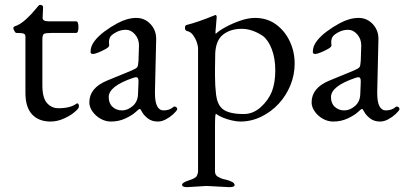

<svg xmlns="http://www.w3.org/2000/svg" viewBox="-20 -488 1671 793"><path d="M290 -27Q274 -12 245.5 1Q217 14 189 14Q140 14 112.5 -15.5Q85 -45 85 -105V-337Q85 -346 78 -349Q71 -352 47 -352Q44 -352 39.5 -360Q35 -368 35 -372Q35 -376 40 -379Q63 -386 87 -408Q111 -430 126 -449Q141 -468 144 -468Q158 -468 158 -458L156 -414Q156 -400 180 -400H294Q304 -400 304 -376Q304 -352 294 -352H195Q168 -352 161.5 -348Q155 -344 155 -324V-135Q155 -84 174 -62.5Q193 -41 221 -41Q271 -41 296 -60Q297 -61 299 -61Q306 -61 306 -48Q306 -40 290 -27Z M540 -25Q526 -12 498.5 1Q471 14 438 14Q416 14 395.5 2.5Q375 -9 362 -27.5Q349 -46 349 -65Q349 -125 422 -155L524 -197Q543 -205 547 -211Q551 -217 552 -237L554 -299V-301Q554 -327 537.5 -346Q521 -365 500 -365Q478 -365 459 -354.5Q440 -344 435 -335Q430 -325 430 -314L431 -300Q431 -294 417 -286Q403 -278 387 -271.5Q371 -265 364 -265Q354 -265 354 -274Q354 -297 370 -318Q386 -339 411.5 -358Q437 -377 465 -392Q506 -414 543 -414Q578 -414 602 -388Q626 -362 625 -325L620 -109V-103Q620 -32 656 -32Q680 -32 696 -46Q698 -48 701 -48Q705 -48 708.5 -45Q712 -42 712 -37V-36Q708 -28 695 -16Q682 -4 665 5Q648 14 632 14Q607 14 590.5 1Q574 -12 567 -25Q560 -38 558 -38Q553 -38 540 -25ZM429 -87Q429 -61 445 -46.5Q461 -32 484 -32Q507 -32 528 -50Q549 -68 550 -99L552 -148V-153Q552 -169 543 -169Q537 -169 529 -166Q429 -132 429 -87Z M833 280 753 285Q732 285 732 275Q732 266 760 257Q789 248 793 238Q798 228 798 220V-287Q798 -299 792.5 -314.5Q787 -330 777 -343.5Q767 -357 752 -360Q744 -362 744 -373Q744 -384 751 -385Q772 -390 801 -400Q830 -410 867 -425L868 -426H869Q875 -426 875 -417L870 -357Q870 -349 871 -348Q884 -361 911.5 -376Q939 -391 972 -402.5Q1005 -414 1033 -414Q1083 -414 1119.5 -387.5Q1156 -361 1176.5 -318Q1197 -275 1197 -225Q1197 -179 1179.5 -136Q1162 -93 1131 -59.5Q1100 -26 1059 -6Q1018 14 972 14Q958 14 938 9.5Q918 5 900 -2.5Q882 -10 872 -18Q868 -18 868 33V220Q868 235 879.5 241.5Q891 248 897 250Q899 251 903.5 252Q908 253 913 254Q949 263 949 276Q949 285 927 285ZM897 -40Q922 -17 987 -17Q1025 -17 1056.5 -45Q1088 -73 1103 -110Q1117 -147 1117 -197Q1117 -247 1102.5 -285Q1088 -323 1065 -340Q1021 -369 978 -369Q933 -369 902.5 -346Q872 -323 869 -269L868 -205V-174Q868 -134 872.5 -96.5Q877 -59 897 -40Z M1458 -25Q1444 -12 1416.5 1Q1389 14 1356 14Q1334 14 1313.5 2.5Q1293 -9 1280 -27.5Q1267 -46 1267 -65Q1267 -125 1340 -155L1442 -197Q1461 -205 1465 -211Q1469 -217 1470 -237L1472 -299V-301Q1472 -327 1455.5 -346Q1439 -365 1418 -365Q1396 -365 1377 -354.5Q1358 -344 1353 -335Q1348 -325 1348 -314L1349 -300Q1349 -294 1335 -286Q1321 -278 1305 -271.5Q1289 -265 1282 -265Q1272 -265 1272 -274Q1272 -297 1288 -318Q1304 -339 1329.5 -358Q1355 -377 1383 -392Q1424 -414 1461 -414Q1496 -414 1520 -388Q1544 -362 1543 -325L1538 -109V-103Q1538 -32 1574 -32Q1598 -32 1614 -46Q1616 -48 1619 -48Q1623 -48 1626.5 -45Q1630 -42 1630 -37V-36Q1626 -28 1613 -16Q1600 -4 1583 5Q1566 14 1550 14Q1525 14 1508.5 1Q1492 -12 1485 -25Q1478 -38 1476 -38Q1471 -38 1458 -25ZM1347 -87Q1347 -61 1363 -46.5Q1379 -32 1402 -32Q1425 -32 1446 -50Q1467 -68 1468 -99L1470 -148V-153Q1470 -169 1461 -169Q1455 -169 1447 -166Q1347 -132 1347 -87Z"/></svg>

Font: Benne
Style: Regular
Weight: 400
Designer: John-Daniel Harrington
Version: Version 1.001